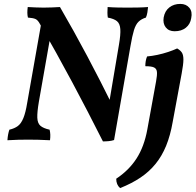

<svg xmlns="http://www.w3.org/2000/svg" viewBox="-20 -715 1001 983"><path d="M28 -51Q54 -57 71 -69.5Q88 -82 99.5 -110Q111 -138 119 -187L194 -612L252 -609L179 -194Q170 -141 171 -112.5Q172 -84 187 -71Q202 -58 234 -51Q237 -39 237.5 -25.5Q238 -12 236 3Q204 1 174 0.5Q144 0 124 0Q99 0 75 0.5Q51 1 18 3Q20 -28 28 -51ZM122 -679Q142 -678 162 -677Q182 -676 203 -676Q226 -676 248 -677Q270 -678 287 -679Q358 -557 427 -427Q496 -297 558 -171L507 9Q429 -146 349.5 -294.5Q270 -443 184 -593Q174 -612 162 -617.5Q150 -623 123 -625Q120 -637 120 -650.5Q120 -664 122 -679ZM531 -679Q557 -677 584 -676.5Q611 -676 631 -676Q656 -676 685 -676.5Q714 -677 738 -679Q737 -666 734.5 -651Q732 -636 727 -625Q704 -618 689.5 -604Q675 -590 666 -561Q657 -532 648 -479L564 2Q552 6 537.5 7.5Q523 9 507 9L530 -136L589 -486Q598 -538 596 -566Q594 -594 579 -606.5Q564 -619 532 -625Q530 -637 530 -651Q530 -665 531 -679ZM595 248Q575 231 575 200Q640 157 679 96.5Q718 36 734 -51L779 -298Q785 -330 783.5 -346.5Q782 -363 769 -369.5Q756 -376 724 -376Q724 -389 726 -401.5Q728 -414 733 -426Q757 -428 785.5 -434Q814 -440 841 -449Q868 -458 887 -467Q903 -458 911 -446Q919 -434 919 -410Q919 -386 910 -338L864 -90Q852 -21 830.5 31.5Q809 84 776.5 124Q744 164 699.5 194Q655 224 595 248ZM874 -555Q844 -555 828.5 -575Q813 -595 818 -626Q824 -659 847 -677Q870 -695 903 -695Q933 -695 949.5 -675Q966 -655 959 -622Q954 -591 931.5 -573Q909 -555 874 -555Z"/></svg>

Font: Vollkorn SemiBold
Style: Italic
Weight: 600
Italic angle: -11°
Designer: Friedrich Althausen
Foundry: Friedrich Althausen
Version: Version 5.000